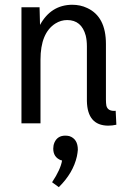

<svg xmlns="http://www.w3.org/2000/svg" viewBox="-20 -519 538 808"><path d="M466.8 -52.7Q433.6 -49.8 427.7 -74.2Q425.8 -85 425.8 -99.6V-334Q425.8 -449.2 346.7 -485.4Q318.4 -499 283.2 -499Q194.3 -498 148.4 -414.1L146.5 -488.3H70.3V0H150.4V-267.6Q150.4 -379.9 212.9 -419.9Q236.3 -434.6 262.7 -434.6Q323.2 -434.6 340.8 -369.1Q345.7 -348.6 345.7 -324.2V-93.8Q347.7 8.8 434.6 9.8Q453.1 9.8 469.7 5.9ZM307.6 111.3Q307.6 65.4 271.5 53.7Q262.7 51.8 254.9 51.8Q221.7 51.8 209 81.1Q204.1 92.8 204.1 106.4Q204.1 142.6 236.3 155.3Q239.3 156.2 241.2 156.2Q235.4 193.4 199.2 248L227.5 268.6Q288.1 209 303.7 138.7Q306.6 124 307.6 111.3Z"/></svg>

Font: Yaldevi Colombo Medium
Style: Regular
Weight: 500
Designer: Sol Matas, Denzil Rajitha, Kosala Senevirathne and Pathum Egodawatta
Foundry: Mooniak
Version: Version 1.020 ; ttfautohint (v1.6)